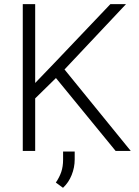

<svg xmlns="http://www.w3.org/2000/svg" viewBox="-20 -731 671 930"><path d="M540 0 251 -353 150.4 -254.4V0H90.3V-710.9H150.4V-329.1L247.1 -429.7L514.6 -710.9H590.3L292.5 -394.5L613.3 0ZM341.8 2.9V41.5Q341.8 80.1 327.1 116.7Q312.5 153.3 285.2 178.7L250.5 153.3Q268.1 127.4 276.9 101.3Q285.6 75.2 285.6 42.5V2.9Z"/></svg>

Font: Vazirmatn FD ExtraLight
Style: Regular
Weight: 200
Designer: Saber Rastikerdar
Foundry: Saber Rastikerdar
Version: Version 33.003